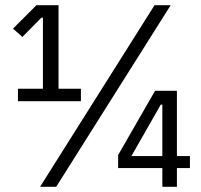

<svg xmlns="http://www.w3.org/2000/svg" viewBox="-20 -718 772 738"><path d="M291 -329H49V-377H145V-650H139L66 -576L30 -608L120 -698H205V-377H291ZM196 0H134L574 -698H636ZM660 0H604V-72H434V-122L576 -369H660V-118H710V-72H660ZM604 -118V-316H598L485 -118Z"/></svg>

Font: IBM Plex Sans Condensed
Style: Regular
Weight: 400
Width: 3
Designer: Mike Abbink, Paul van der Laan, Pieter van Rosmalen
Foundry: Bold Monday
Version: Version 3.201